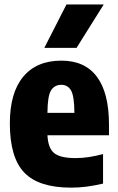

<svg xmlns="http://www.w3.org/2000/svg" viewBox="-20 -828 526 858"><path d="M297 10.5Q153 10.5 88.5 -56.8Q24 -124 24 -276.5Q24 -413.5 83.8 -485.2Q143.5 -557 254.5 -557Q359.5 -557 413.2 -484.8Q467 -412.5 467 -271.5V-223.5H192Q195 -165.5 222.5 -143.5Q250 -121.5 318 -121.5Q347.5 -121.5 378 -126.2Q408.5 -131 440.5 -139.5V-7.5Q401.5 1.5 367.5 6Q333.5 10.5 297 10.5ZM254 -449Q224 -449 208.2 -424.2Q192.5 -399.5 192 -323.5H312.5Q312 -399.5 297.2 -424.2Q282.5 -449 254 -449ZM178 -614 277 -808H443.5L322 -614Z"/></svg>

Font: Encode Sans Condensed ExtraBold
Style: Regular
Weight: 800
Width: 3
Designer: Multiple Designers
Foundry: Impallari Type
Version: Version 3.000; ttfautohint (v1.8.3) -l 8 -r 50 -G 200 -x 14 